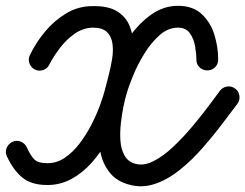

<svg xmlns="http://www.w3.org/2000/svg" viewBox="-57 -599 843 660"><path d="M63 -360Q49 -367 44 -382Q39 -397 46 -410Q66 -452 97.5 -490Q129 -528 170.5 -553Q212 -578 261 -578Q316 -579 346.5 -559.5Q377 -540 389.5 -507.5Q402 -475 402 -435.5Q402 -396 394.5 -354.5Q387 -313 378 -277Q378 -277 378 -277Q378 -277 378 -277Q378 -277 378 -277Q378 -277 378 -277Q369 -241 352.5 -199Q336 -157 312 -115Q288 -73 257 -38.5Q226 -4 188 16.5Q150 37 106 37Q51 37 20 11.5Q-11 -14 -33 -61Q-33 -61 -33 -61Q-33 -61 -33 -61Q-40 -75 -34.5 -89.5Q-29 -104 -15 -111Q-1 -118 13.5 -112.5Q28 -107 35 -93Q47 -66 60 -52Q73 -38 106 -38Q138 -38 165.5 -56.5Q193 -75 216 -105Q239 -135 257 -170Q275 -205 287 -238Q299 -271 305 -295Q305 -295 305 -295Q305 -295 305 -295Q305 -295 305 -295Q305 -295 305 -295Q310 -315 317 -342Q324 -369 328.5 -397Q333 -425 329.5 -449.5Q326 -474 310.5 -489Q295 -504 262 -504Q228 -503 199.5 -483Q171 -463 149 -434Q127 -405 113 -378Q107 -364 92 -358.5Q77 -353 63 -360ZM693 -394Q693 -378 682 -367.5Q671 -357 656 -357Q640 -357 629 -367.5Q618 -378 618 -394Q618 -415 613.5 -440.5Q609 -466 595.5 -485Q582 -504 555 -504Q521 -504 492 -478.5Q463 -453 439.5 -415Q416 -377 400.5 -339Q385 -301 378 -276Q378 -276 378 -276Q378 -276 378 -276Q378 -276 378 -276Q378 -276 378 -276Q373 -260 367.5 -233.5Q362 -207 358.5 -175.5Q355 -144 357 -115Q359 -86 371 -64.5Q383 -43 408 -36Q437 -28 470.5 -45Q504 -62 538 -94Q572 -126 603.5 -163.5Q635 -201 660 -234.5Q685 -268 699 -287Q699 -287 699 -287Q699 -287 699 -287Q708 -299 723.5 -301.5Q739 -304 752 -294Q764 -285 766 -269.5Q768 -254 759 -242Q736 -212 705.5 -171.5Q675 -131 638.5 -89.5Q602 -48 561 -15Q520 18 476 33Q432 48 388 36Q346 25 322.5 -3Q299 -31 290 -68Q281 -105 282 -146Q283 -187 290 -226Q297 -265 305 -296Q305 -296 305 -296Q305 -296 305 -296Q305 -296 305 -296Q305 -296 305 -296Q317 -336 338.5 -384.5Q360 -433 391.5 -477Q423 -521 464.5 -550Q506 -579 555 -579Q606 -579 636.5 -550.5Q667 -522 680 -479.5Q693 -437 693 -394Q693 -394 693 -394Q693 -394 693 -394Z"/></svg>

Font: FRB American Cursive Guidelines Extrabold
Style: Bold Italic
Weight: 800
Italic angle: -25°
Version: Version 2.0;Modular Font Editor K font №1